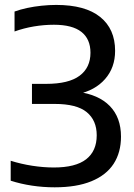

<svg xmlns="http://www.w3.org/2000/svg" viewBox="-20 -770 558 799"><path d="M207.5 9.5Q159.5 9.5 113 2.5Q66.5 -4.5 24.5 -18V-101Q67.5 -87.5 114.2 -80.2Q161 -73 204 -73Q294.5 -73 338.5 -107.2Q382.5 -141.5 382.5 -207Q382.5 -269 341 -303.2Q299.5 -337.5 207.5 -337.5H113V-421H172Q266 -421 311.2 -454.8Q356.5 -488.5 356.5 -550.5Q356.5 -607.5 318.8 -637.2Q281 -667 204.5 -667Q163 -667 121.2 -660Q79.5 -653 40.5 -639V-722Q64 -730.5 93 -736.8Q122 -743 153 -746.2Q184 -749.5 214 -749.5Q334.5 -749.5 396.8 -699.5Q459 -649.5 459 -558.5Q459 -488.5 417.2 -441Q375.5 -393.5 302.5 -378L303 -388Q390.5 -376.5 437 -328.8Q483.5 -281 483.5 -201.5Q483.5 -135.5 452.8 -88.2Q422 -41 360.5 -15.8Q299 9.5 207.5 9.5Z"/></svg>

Font: Encode Sans Condensed Thin Medium
Style: Regular
Weight: 500
Version: Version 3.002